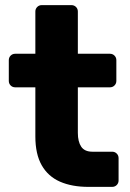

<svg xmlns="http://www.w3.org/2000/svg" viewBox="-20 -730 507 750"><path d="M325.4 0Q260.9 0 214.3 -20.4Q167.7 -40.9 142.9 -84.5Q118.1 -128.1 118.1 -197V-388.9H39.5Q28.9 -388.9 21.6 -396.1Q14.4 -403.4 14.4 -414V-494.9Q14.4 -505.5 21.6 -512.8Q28.9 -520 39.5 -520H118.1V-684.9Q118.1 -695.5 125.4 -702.8Q132.6 -710 143.2 -710H259Q269.6 -710 276.9 -702.8Q284.1 -695.5 284.1 -684.9V-520H409.4Q420 -520 427.2 -512.8Q434.5 -505.5 434.5 -494.9V-414Q434.5 -403.4 427.2 -396.1Q420 -388.9 409.4 -388.9H284.1V-211Q284.1 -176.7 297.2 -157.1Q310.4 -137.4 341 -137.4H418.1Q428.7 -137.4 436 -130.1Q443.2 -122.9 443.2 -112.2V-25.1Q443.2 -14.5 436 -7.2Q428.7 0 418.1 0Z"/></svg>

Font: Rubik Light
Style: Regular
Weight: 300
Designer: Hubert and Fischer
Foundry: Hubert and Fischer
Version: Version 2.300;gftools[0.9.30]